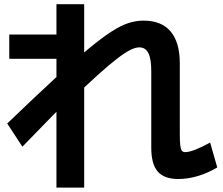

<svg xmlns="http://www.w3.org/2000/svg" viewBox="-20 -808 1040 897"><path d="M813 28.3Q747 28.3 716.9 -6.5Q686.7 -41.3 686.7 -118.3V-475.7Q686.7 -532.7 673.2 -559.7Q659.7 -586.7 631 -586.7Q613 -586.7 588.8 -574.7Q564.7 -562.7 527.3 -534.2Q490 -505.7 435 -456Q380 -406.4 301.3 -331.1H288Q247 -289.4 196.2 -237.4Q145.3 -185.4 84.6 -122.7L13.7 -231Q141 -353.3 232.8 -438Q324.7 -522.6 389.3 -576.5Q454 -630.3 499.7 -659.8Q545.3 -689.3 580.8 -700.5Q616.3 -711.7 650.7 -711.7Q734.3 -711.7 777.1 -661Q820 -610.3 820 -511.7V-183.6Q820 -148 822.1 -129.1Q824.3 -110.3 829.6 -103.8Q835 -97.3 845.7 -97.3Q863 -97.3 893.5 -109.1Q924 -121 961.7 -142L995 -25.7Q950 1 903.7 14.6Q857.3 28.3 813 28.3ZM243.7 68.3V-533.4H23.3V-646.6H243.7V-788.3H373.3V68.3Z"/></svg>

Font: M PLUS 1 Thin
Style: Regular
Weight: 100
Designer: Coji Morishita
Foundry: UNDERFOREST DESIGN
Version: Version 1.001